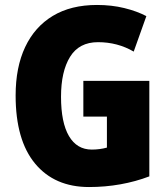

<svg xmlns="http://www.w3.org/2000/svg" viewBox="-20 -744 677 774"><path d="M316 -418H582V-33Q527 -12 465.5 -1Q404 10 339 10Q200 10 121.5 -84.5Q43 -179 43 -359Q43 -473 81.5 -554.5Q120 -636 193 -680Q266 -724 371 -724Q430 -724 481 -711.5Q532 -699 570 -679L519 -536Q454 -574 375 -574Q299 -574 262.5 -515Q226 -456 226 -354Q226 -250 258 -195.5Q290 -141 350 -141Q382 -141 411 -149V-274H316Z"/></svg>

Font: Noto Sans Lao Looped Condensed Black
Style: Regular
Weight: 900
Width: 3
Designer: Mark Frömberg, Ben Mitchell
Foundry: The Fontpad Ltd
Version: Version 1.002; ttfautohint (v1.8.4.7-5d5b)